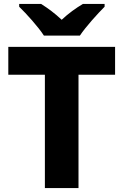

<svg xmlns="http://www.w3.org/2000/svg" viewBox="-20 -951 625 971"><path d="M202 -771H384C414 -816 474 -882 509 -917V-931H399C364 -910 327 -884 292 -851C257 -884 223 -909 188 -931H77V-917C114 -881 173 -816 202 -771ZM377 0V-573H562V-714H22V-573H207V0Z"/></svg>

Font: Noto Sans Gurmukhi ExtraBold
Style: Regular
Weight: 800
Designer: Jelle Bosma - Monotype Design Team
Foundry: Monotype Imaging Inc.
Version: Version 2.004